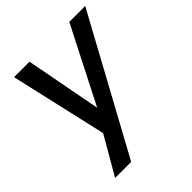

<svg xmlns="http://www.w3.org/2000/svg" viewBox="-189 -608 904 904"><g transform="rotate(-45 263.5 -156.0)"><path d="M54 180 173 -26 170 20 53 -492H156L232 -92H217L421 -492H527L161 180Z"/></g></svg>

Font: Nunito Sans 10pt SemiCondensed SemiBold
Style: Italic
Weight: 600
Width: 4
Italic angle: -9°
Designer: Vernon Adams
Foundry: Vernon Adams
Version: Version 3.101;gftools[0.9.27]